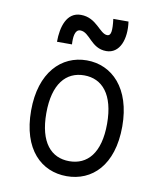

<svg xmlns="http://www.w3.org/2000/svg" viewBox="-87 -839 773 921"><g transform="rotate(10 300.0 -379.0)"><path d="M448 -269C448 -126 388 -61 300 -61C212 -61 152 -126 152 -269C152 -412 212 -479 300 -479C388 -479 448 -412 448 -269ZM78 -269C78 -79 177 12 300 12C423 12 522 -79 522 -269C522 -455 423 -552 300 -552C177 -552 78 -455 78 -269ZM143 -615H216C214 -646 216 -688 244 -688C291 -688 308 -612 383 -612C449 -612 476 -686 464 -770H390C397 -714 394 -688 375 -688C337 -688 312 -762 234 -762C165 -762 143 -688 143 -615Z"/></g></svg>

Font: Fliege Mono Light
Style: Regular
Weight: 300
Version: Version 0.020;Glyphs 3.3 (3306)